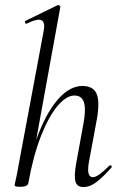

<svg xmlns="http://www.w3.org/2000/svg" viewBox="-20 -746 485 775"><path d="M62.4 8Q48.2 8 43.6 6.3Q39 4.6 39 1.6Q39 -1.6 44.5 -24.8Q50 -48 54 -74L156 -619.4Q163.2 -654.6 148.3 -663.8Q133.4 -673 87.6 -650.6Q83.6 -648.8 81.2 -654.8Q78.8 -660.8 82.8 -661.8L212.2 -725Q216.4 -727 220.4 -723Q224.4 -719 223.4 -717L94.4 -7.2Q91.8 8 62.4 8ZM316.6 9Q290.8 9 284.5 -13.2Q278.2 -35.4 288 -89L317 -248Q327.6 -304.8 318.9 -332.6Q310.2 -360.4 280.4 -360.4Q248.4 -360.4 213 -319.2Q177.6 -278 146.2 -198.9Q114.8 -119.8 94.4 -7.2L82 -8.2Q102.8 -124.8 138.1 -212.9Q173.4 -301 218.5 -350Q263.6 -399 313 -399Q355.8 -399 369.6 -368.2Q383.4 -337.4 371.4 -267L338.4 -89Q333.4 -58.6 337.9 -44.7Q342.4 -30.8 354.6 -30.8Q366.4 -30.8 383.4 -43.6Q400.4 -56.4 421.2 -77Q425 -81 429.1 -77Q433.2 -73 429.2 -69Q396.6 -32 370 -11.5Q343.4 9 316.6 9Z"/></svg>

Font: Cormorant Light
Style: Italic
Weight: 300
Italic angle: -10°
Designer: Christian Thalmann (Catharsis Fonts)
Foundry: Catharsis Fonts
Version: Version 4.000